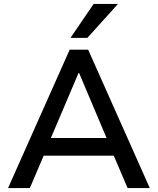

<svg xmlns="http://www.w3.org/2000/svg" viewBox="-20 -958 803 978"><path d="M21 0 335 -705H429L743 0H630L545 -199L594 -165H168L217 -199L132 0ZM380 -586 229 -231 205 -255H558L533 -231L383 -586ZM339 -765 457 -938H581L425 -765Z"/></svg>

Font: Nunito Sans 9pt SemiBold
Style: Regular
Weight: 600
Version: Version 3.101;gftools[0.9.27]